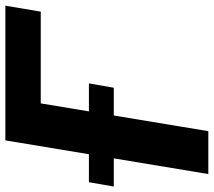

<svg xmlns="http://www.w3.org/2000/svg" viewBox="-86 -708 767 688"><g transform="rotate(-90 297.0 -363.5)"><path d="M621.1 -727.3 599.8 -600.5H271L171.5 0H17.8L138.5 -727.3ZM-27 -338.8 -11.4 -427.9H342.7L327.1 -338.8Z"/></g></svg>

Font: Inter UI
Style: Bold Italic
Weight: 700
Italic angle: 9.39999°
Designer: Rasmus Andersson
Foundry: rsms
Version: 3.2;8d6f07862